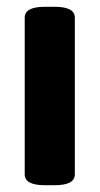

<svg xmlns="http://www.w3.org/2000/svg" viewBox="-20 -545 294 567"><path d="M53 -30V-493Q53 -525 113 -525H141Q201 -525 201 -493V-30Q201 2 141 2H113Q53 2 53 -30Z"/></svg>

Font: Asap Condensed
Style: Bold
Weight: 700
Designer: Pablo Cosgaya
Foundry: Omnibus-Type
Version: Version 1.010; ttfautohint (v1.8)